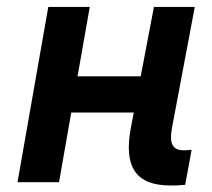

<svg xmlns="http://www.w3.org/2000/svg" viewBox="-20 -538 626 567"><path d="M31.7 0H154.3L190.4 -205.6H375L366.7 -161.6C344.2 -43.9 381.8 9.8 483.9 9.8C501 9.8 514.6 9.3 526.9 7.8L545.9 -95.7C537.6 -94.7 529.8 -94.2 522.9 -94.2C488.8 -94.2 479 -114.7 488.3 -162.6L555.2 -517.6H434.6L395.5 -312.5H209L245.1 -517.6H122.6Z"/></svg>

Font: Cascadia Code SemiBold
Style: Italic
Weight: 600
Italic angle: -10°
Monospace: yes
Designer: Aaron Bell
Foundry: Saja Typeworks
Version: Version 2404.023